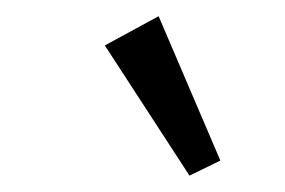

<svg xmlns="http://www.w3.org/2000/svg" viewBox="-20 -708 352 237"><path d="M213.9 -491.2 109.4 -651.9 175.8 -688 252 -509.8Z"/></svg>

Font: Elstob 14pt Medium
Style: Regular
Weight: 500
Designer: Peter S. Baker
Version: Version 1.015